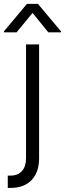

<svg xmlns="http://www.w3.org/2000/svg" viewBox="-60 -756 330 976"><path d="M138.7 -530.3V48.8Q138.7 119.1 100.6 159.2Q62.5 199.2 -5.9 199.2H-20.5V136.7H-6.8Q30.8 136.7 51.5 113.5Q72.3 90.3 72.3 48.8V-530.3ZM105.5 -690.4 24.4 -591.8H-40V-596.7L77.1 -736.3H132.8L250 -596.7V-591.8H185.5Z"/></svg>

Font: Pretendard Std Light
Style: Regular
Weight: 300
Designer: Base glyphs from Inter by Rasmus Andersson; Hangeul glyphs from Noto Sans CJK(Source Han Sans) by Jang Soo-young and Kan
Foundry: Kil Hyung-jin
Version: Version 1.309